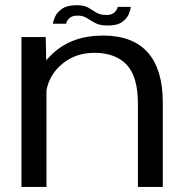

<svg xmlns="http://www.w3.org/2000/svg" viewBox="-20 -736 736 756"><path d="M64.5 0V-590H160L162 -498.5Q173.5 -512 187.5 -525Q263.5 -596 385.5 -596Q503.5 -596 562.2 -529Q621 -462 621 -333V0H523V-328Q523 -435 478.5 -481.5Q434 -528 352 -528Q269.5 -528 214.5 -475Q173.5 -436 163 -380.5V0ZM404.5 -635.5Q373.5 -635.5 355.2 -645.2Q337 -655 322.2 -664.8Q307.5 -674.5 286 -674.5Q262.5 -674.5 251.8 -663Q241 -651.5 240.5 -642.5H188.5Q189.5 -653.5 197.2 -670.8Q205 -688 225 -701.8Q245 -715.5 282.5 -715.5Q311.5 -715.5 327.8 -705.8Q344 -696 359.2 -686.5Q374.5 -677 400 -677Q421.5 -677 432.2 -688.8Q443 -700.5 443.5 -709H495Q494.5 -699.5 487.8 -682Q481 -664.5 461.8 -650Q442.5 -635.5 404.5 -635.5Z"/></svg>

Font: Anybody ExtraExpanded
Style: Regular
Weight: 400
Width: 8
Designer: Tyler Finck
Foundry: Etcetera Type Company
Version: Version 1.010; ttfautohint (v1.8.3) -l 8 -r 50 -G 200 -x 14 